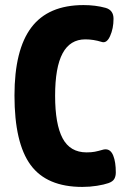

<svg xmlns="http://www.w3.org/2000/svg" viewBox="-20 -728 499 756"><path d="M37 -352Q37 -532 103.5 -620Q170 -708 309 -708Q356 -708 396 -697Q427 -688 427 -654Q427 -616 413.5 -586Q400 -556 380 -563Q348 -573 316 -573Q256 -573 226.5 -518Q197 -463 197 -351Q197 -239 226.5 -183.5Q256 -128 321 -128Q340 -128 353 -130.5Q366 -133 387 -139Q390 -140 396 -140Q416 -140 426 -115Q436 -90 436 -49Q436 -34 430 -23.5Q424 -13 407 -7Q390 -1 362 3.5Q334 8 304 8Q164 8 100.5 -78.5Q37 -165 37 -352Z"/></svg>

Font: Asap Condensed
Style: Bold
Weight: 700
Designer: Pablo Cosgaya
Foundry: Omnibus-Type
Version: Version 1.010; ttfautohint (v1.8)